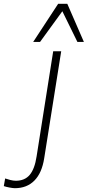

<svg xmlns="http://www.w3.org/2000/svg" viewBox="-144 -769 460 1007"><path d="M-66 218Q-76 218 -94.5 214.5Q-113 211 -124 207L-117 167Q-106 171 -90 175Q-74 179 -61 179Q-14 179 12 148Q38 117 48 51L135 -500H177L88 60Q76 138 36.5 178Q-3 218 -66 218ZM30 -549 161 -749H209L296 -549H262L183 -710L66 -549Z"/></svg>

Font: Mulish ExtraLight
Style: Italic
Weight: 200
Italic angle: -9°
Designer: Vernon Adams
Foundry: Vernon Adams
Version: Version 3.603